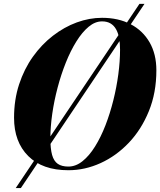

<svg xmlns="http://www.w3.org/2000/svg" viewBox="-20 -850 810 970"><path d="M59.5 100 684.5 -830.5H710L85.5 100ZM325.5 10Q194.5 10 122.8 -61.5Q51 -133 51 -255Q51 -346 76.5 -423.8Q102 -501.5 146.2 -563.5Q190.5 -625.5 247.5 -669.5Q304.5 -713.5 368 -736.8Q431.5 -760 495.5 -760Q578 -760 639.8 -727.8Q701.5 -695.5 735.8 -636Q770 -576.5 770 -495Q770 -381.5 732.2 -288.8Q694.5 -196 631.2 -129.2Q568 -62.5 488.5 -26.2Q409 10 325.5 10ZM325.5 -8.5Q363 -8.5 397 -35.8Q431 -63 460.2 -110Q489.5 -157 512.8 -217Q536 -277 552.5 -343Q569 -409 577.8 -475Q586.5 -541 586.5 -599Q586.5 -631 581.8 -657.2Q577 -683.5 566.2 -702.5Q555.5 -721.5 538 -731.8Q520.5 -742 495.5 -742Q460.5 -742 427.8 -714.8Q395 -687.5 365.8 -640.5Q336.5 -593.5 312.5 -533.5Q288.5 -473.5 271 -407.2Q253.5 -341 244 -275Q234.5 -209 234.5 -151Q234.5 -98.5 243.2 -67.2Q252 -36 272 -22.2Q292 -8.5 325.5 -8.5Z"/></svg>

Font: Bodoni Moda 11pt ExtraBold
Style: Italic
Weight: 800
Italic angle: -13°
Version: Version 2.004